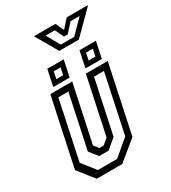

<svg xmlns="http://www.w3.org/2000/svg" viewBox="-208 -970 954 1074"><g transform="rotate(-30 269.0 -433.0)"><path d="M93 0 12 -103 105 -540H246.5L168 -172L192 -141.5H219L256 -172L334.5 -540H476L383 -103L258 0ZM123 -39H247L349.5 -125.5L429.5 -502H365.5L292 -156.5L229.5 -103H168.5L126 -156.5L199.5 -502H135L55 -125.5ZM347 -566 369 -671H475L453 -566ZM139 -566 161 -671H267L245 -566ZM176 -595.5H220L229.5 -641H185.5ZM384.5 -595.5H428.5L438 -641H394ZM269.5 -724 187.5 -866H326L351 -812L399 -866H537.5L395.5 -724ZM294 -750.5H381L465.5 -836.5H407L356 -780.5H332L305 -836.5H246Z"/></g></svg>

Font: Tourney Condensed Regular
Style: Italic
Weight: 400
Width: 3
Italic angle: -12°
Designer: Tyler Finck
Foundry: Etcetera Type Co
Version: Version 1.010; ttfautohint (v1.8.3)